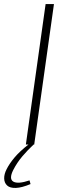

<svg xmlns="http://www.w3.org/2000/svg" viewBox="-69 -710 328 943"><path d="M196 -690 99 0H58L155 -690ZM73 -2 96 0Q67 27 41 57.5Q15 88 -4 125Q-26 169 -3.5 182Q19 195 76 176L81 194Q38 212 9 213Q-20 214 -34 201Q-48 188 -48.5 166.5Q-49 145 -36 120Q-23 94 2 64Q27 34 73 -2Z"/></svg>

Font: Exo 2 ExtraLight
Style: Italic
Weight: 250
Italic angle: -8°
Designer: Natanael Gama
Foundry: Natanael Gama
Version: Version 2.010